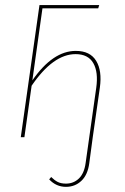

<svg xmlns="http://www.w3.org/2000/svg" viewBox="-20 -538 490 753"><path d="M277.3 -338.4Q333.5 -338.4 357.2 -299.3Q380.9 -260.3 371.6 -194.3L343.8 0L330.1 102.1Q324.2 147.5 299.3 171.1Q274.4 194.8 238.8 194.8Q200.2 194.8 172.9 165.5L180.7 156.2Q193.4 168.9 206.3 175.5Q219.2 182.1 238.8 182.1Q268.6 182.1 289.6 161.9Q310.5 141.6 315.9 100.6L330.1 0L357.4 -193.4Q366.2 -255.4 345.9 -290.5Q325.7 -325.7 276.4 -325.7Q188.5 -325.7 104 -201.7L75.7 0H61.5L134.8 -518.1H369.1L365.2 -505.4H146.5L106.9 -222.7Q187 -338.4 277.3 -338.4Z"/></svg>

Font: Fira Sans Compressed Hair
Style: Italic
Weight: 100
Width: 3
Italic angle: -8°
Designer: Carrois Corporate & Edenspiekermann AG
Foundry: Carrois Corporate GbR & Edenspiekermann AG
Version: Version 4.203;PS 004.203;hotconv 1.0.88;makeotf.lib2.5.64775